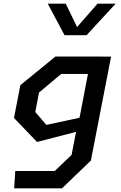

<svg xmlns="http://www.w3.org/2000/svg" viewBox="-20 -830 660 1050"><path d="M57.5 200H319L477 48L587.5 -520.5H536V-521H283.5L91.5 -364.5L56.5 -185L182.5 -53.5L396 -109L371.5 17L279.5 105H63.5ZM173 -217.5 193.5 -324 314.5 -425.5H461L415 -186L233.5 -147ZM241 -810H339.5L401.5 -682L513.5 -810H612.5L453.5 -637.5H333Z"/></svg>

Font: Monaspace Krypton Medium
Style: Italic
Weight: 500
Italic angle: -11°
Designer: Riley Cran & the Lettermatic Team
Foundry: Lettermatic
Version: Version 1.101 (Monaspace Krypton)